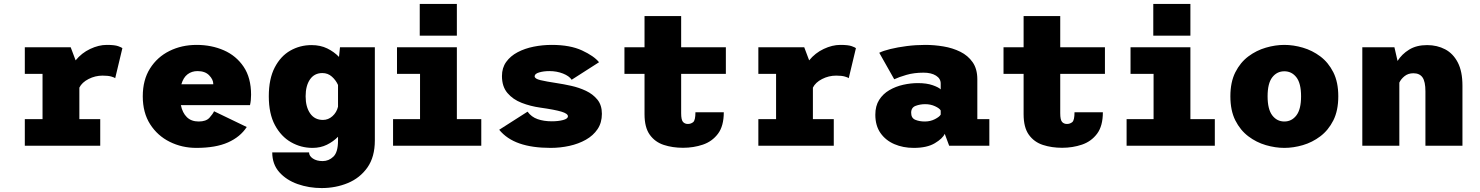

<svg xmlns="http://www.w3.org/2000/svg" viewBox="-20 -740 7515 975"><path d="M106 0V-135H196V-365H106V-500H339L364 -433.5Q394.5 -471 438 -491.5Q481.5 -512 522 -512Q562.5 -512 580.2 -505.5Q598 -499 601.5 -495.5L565 -343Q561.5 -346.5 545.5 -351.2Q529.5 -356 501 -356Q463.5 -356 429.8 -338.8Q396 -321.5 383 -295V-135H489V0Z M977 11Q904 11 842 -19.8Q780 -50.5 742.5 -109Q705 -167.5 705 -251Q705 -334 741.8 -392.2Q778.5 -450.5 840.5 -481.2Q902.5 -512 978.5 -512Q1054 -512 1116.8 -484.5Q1179.5 -457 1217.2 -401Q1255 -345 1255 -258.5Q1255 -229 1249.5 -206H898.5Q906.5 -167 929 -145Q951.5 -123 989 -123Q1026.5 -123 1043.8 -142.2Q1061 -161.5 1067 -175L1233 -95Q1200 -44.5 1137.8 -16.8Q1075.5 11 977 11ZM983 -379Q954 -379 932.5 -362.8Q911 -346.5 901 -312H1063V-314Q1063 -336 1042.2 -357.5Q1021.5 -379 983 -379Z M1567 11Q1508.5 11 1458 -17.8Q1407.5 -46.5 1376.2 -104.5Q1345 -162.5 1345 -251Q1345 -339.5 1375 -397.2Q1405 -455 1454.2 -483Q1503.5 -511 1562 -511Q1607 -511 1641.8 -494Q1676.5 -477 1701.5 -451L1706.5 -500H1883.5V-27Q1883.5 57 1845.8 110.5Q1808 164 1746.5 189.5Q1685 215 1613.5 215Q1549 215 1491.5 194.8Q1434 174.5 1398.2 134.2Q1362.5 94 1362.5 34H1549.5Q1549.5 52 1568.8 65Q1588 78 1618.5 78Q1649.5 78 1673 55.5Q1696.5 33 1696.5 -26V-45.5Q1672.5 -21 1640 -5Q1607.5 11 1567 11ZM1532 -251Q1532 -197 1555 -164Q1578 -131 1620 -131Q1647 -131 1668.2 -150Q1689.5 -169 1696.5 -198V-308.5Q1685.5 -333 1665.2 -351Q1645 -369 1617 -369Q1576.5 -369 1554.2 -336.8Q1532 -304.5 1532 -251Z M2111.5 -720H2300V-559H2111.5ZM1976 0V-135H2113V-365H1996V-500H2300V-135H2424V0Z M2776 11Q2683 11 2618.2 -11.5Q2553.5 -34 2515 -81L2659 -173Q2678.5 -146 2710 -135Q2741.5 -124 2782 -124Q2815 -124 2839.5 -130.5Q2864 -137 2864 -149.5Q2864 -163 2831 -173Q2798 -183 2723.5 -193.5Q2673.5 -200.5 2629 -217.8Q2584.5 -235 2556.8 -267.8Q2529 -300.5 2529 -354Q2529 -395.5 2550.5 -425.5Q2572 -455.5 2608.5 -474.8Q2645 -494 2690 -503Q2735 -512 2782 -512Q2875 -512 2935.8 -483.8Q2996.5 -455.5 3022 -424L2883 -335Q2870.5 -354 2839 -366.5Q2807.5 -379 2770 -379Q2740.5 -379 2717.8 -372.2Q2695 -365.5 2695 -352.5Q2695 -340 2724.5 -333Q2754 -326 2807 -318Q2841 -313 2880.5 -304.2Q2920 -295.5 2955.5 -278.8Q2991 -262 3013.8 -234Q3036.5 -206 3036.5 -162Q3036.5 -117 3014.5 -84.2Q2992.5 -51.5 2955.2 -30.5Q2918 -9.5 2871.5 0.8Q2825 11 2776 11Z M3253 -160V-365H3151V-500H3253V-658.5H3439V-500H3666V-365H3439V-165Q3439 -131.5 3448.2 -121Q3457.5 -110.5 3473 -110.5Q3488.5 -110.5 3500 -119.8Q3511.5 -129 3511.5 -170H3655.5Q3655.5 -100 3626 -60.8Q3596.5 -21.5 3549.2 -5.5Q3502 10.5 3448.5 10.5Q3395.5 10.5 3351 -4Q3306.5 -18.5 3279.8 -55.5Q3253 -92.5 3253 -160Z M3831 0V-135H3921V-365H3831V-500H4064L4089 -433.5Q4119.5 -471 4163 -491.5Q4206.5 -512 4247 -512Q4287.5 -512 4305.2 -505.5Q4323 -499 4326.5 -495.5L4290 -343Q4286.5 -346.5 4270.5 -351.2Q4254.5 -356 4226 -356Q4188.5 -356 4154.8 -338.8Q4121 -321.5 4108 -295V-135H4214V0Z M4620 11Q4566 11 4521.8 -8Q4477.5 -27 4451.2 -64.5Q4425 -102 4425 -157.5Q4425 -202 4444.5 -232.8Q4464 -263.5 4496.2 -282.2Q4528.5 -301 4566.5 -309.5Q4604.5 -318 4641 -318Q4686 -318 4716.5 -307.2Q4747 -296.5 4757 -286V-316Q4757 -341 4733 -356Q4709 -371 4670 -371Q4621.5 -371 4583 -359.8Q4544.5 -348.5 4521 -337.5L4445 -472Q4464.5 -482 4501.2 -491Q4538 -500 4584.2 -506Q4630.5 -512 4679 -512Q4724.5 -512 4771 -504.2Q4817.5 -496.5 4856.5 -477.2Q4895.5 -458 4919.2 -424Q4943 -390 4943 -337V-135H5004V0H4800L4777.5 -60.5Q4767 -36.5 4727.2 -12.8Q4687.5 11 4620 11ZM4676.5 -123Q4704.5 -123 4727.8 -135Q4751 -147 4757 -158V-179Q4751 -190 4728.2 -200.5Q4705.5 -211 4678.5 -211Q4652.5 -211 4629.8 -202.5Q4607 -194 4607 -167.5Q4607 -140.5 4627.8 -131.8Q4648.5 -123 4676.5 -123Z M5178 -160V-365H5076V-500H5178V-658.5H5364V-500H5591V-365H5364V-165Q5364 -131.5 5373.2 -121Q5382.5 -110.5 5398 -110.5Q5413.5 -110.5 5425 -119.8Q5436.5 -129 5436.5 -170H5580.5Q5580.5 -100 5551 -60.8Q5521.5 -21.5 5474.2 -5.5Q5427 10.5 5373.5 10.5Q5320.5 10.5 5276 -4Q5231.5 -18.5 5204.8 -55.5Q5178 -92.5 5178 -160Z M5836.5 -720H6025V-559H5836.5ZM5701 0V-135H5838V-365H5721V-500H6025V-135H6149V0Z M6502 11Q6456.5 11 6408.2 -3Q6360 -17 6319.2 -47.8Q6278.5 -78.5 6253.2 -128.5Q6228 -178.5 6228 -251Q6228 -323 6253.2 -373Q6278.5 -423 6319.2 -453.5Q6360 -484 6408.2 -498Q6456.5 -512 6502 -512Q6548 -512 6596 -498Q6644 -484 6684.8 -453.5Q6725.5 -423 6750.8 -373Q6776 -323 6776 -251Q6776 -178.5 6750.8 -128.5Q6725.5 -78.5 6684.8 -47.8Q6644 -17 6596 -3Q6548 11 6502 11ZM6502 -123Q6539.5 -123 6563.2 -154Q6587 -185 6587 -251Q6587 -317 6563.2 -347.5Q6539.5 -378 6502 -378Q6464.5 -378 6440.8 -347.5Q6417 -317 6417 -251Q6417 -185 6440.8 -154Q6464.5 -123 6502 -123Z M6898 0V-500H7061L7077 -430.5Q7098.5 -465 7135.8 -488Q7173 -511 7227 -511Q7278 -511 7318.8 -489.5Q7359.5 -468 7383 -422.5Q7406.5 -377 7406.5 -305V0H7218.5V-276Q7218.5 -325.5 7203.8 -346.8Q7189 -368 7157.5 -368Q7131 -368 7112.8 -353.5Q7094.5 -339 7086 -320.5V0Z"/></svg>

Font: Trispace ExtraBold
Style: Regular
Weight: 800
Designer: Tyler Finck
Foundry: Etcetera Type Company
Version: Version 1.210; ttfautohint (v1.8.3)